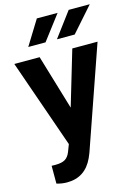

<svg xmlns="http://www.w3.org/2000/svg" viewBox="-140 -824 794 1112"><g transform="rotate(-15 256.5 -268.5)"><path d="M251.5 -199.7 349.1 -528.3H500.5L288.1 82L276.4 109.9Q229 213.4 120.1 213.4Q89.4 213.4 57.6 204.1V97.2L79.1 97.7Q119.1 97.7 138.9 85.4Q158.7 73.2 169.9 44.9L186.5 1.5L1.5 -528.3H153.3ZM386.7 -749.5H513.2L383.3 -602.5H276.9ZM195.8 -749.5H320.3L208.5 -602.5H105Z"/></g></svg>

Font: Robotiche
Style: Bold
Weight: 700
Designer: Google
Version: Version 2.001150; 2014